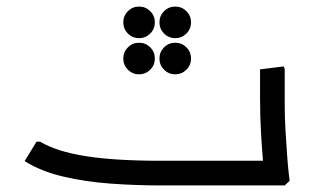

<svg xmlns="http://www.w3.org/2000/svg" viewBox="-20 -564 956 584"><path d="M468 0Q393 0 316.5 -5.5Q240 -11 172 -27Q104 -43 55 -74L91 -133H102Q152 -103 241 -89Q330 -75 468 -75H781V0ZM780 0 783 -42Q783 -42 780 -74.5Q777 -107 774 -158Q771 -209 771 -265V-353L843 -362L846 -354V-247Q846 -206 848.5 -165Q851 -124 853.5 -89.5Q856 -55 858.5 -34.5Q861 -14 861 -14L846 0ZM685 0V-75H791V0ZM685 0Q674 0 669.5 -11Q665 -22 665 -38Q665 -55 669.5 -65Q674 -75 685 -75ZM403 -338Q383 -338 369 -352Q355 -366 355 -386Q355 -406 369 -420Q383 -434 403 -434Q423 -434 437 -420Q451 -406 451 -386Q451 -366 437 -352Q423 -338 403 -338ZM403 -448Q383 -448 369 -462Q355 -476 355 -496Q355 -516 369 -530Q383 -544 403 -544Q423 -544 437 -530Q451 -516 451 -496Q451 -476 437 -462Q423 -448 403 -448ZM513 -338Q493 -338 479 -352Q465 -366 465 -386Q465 -406 479 -420Q493 -434 513 -434Q533 -434 547 -420Q561 -406 561 -386Q561 -366 547 -352Q533 -338 513 -338ZM513 -448Q493 -448 479 -462Q465 -476 465 -496Q465 -516 479 -530Q493 -544 513 -544Q533 -544 547 -530Q561 -516 561 -496Q561 -476 547 -462Q533 -448 513 -448Z"/></svg>

Font: Fustat
Style: Regular
Weight: 400
Designer: Mohamed Gaber, Khaled Hosny, Laura Garcia Mut
Foundry: Kief Type Foundry, Alif Type Foundry, Hard Type Foundry
Version: Version 1.007